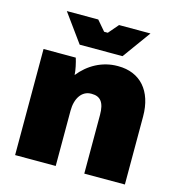

<svg xmlns="http://www.w3.org/2000/svg" viewBox="-107 -815 841 909"><g transform="rotate(15 313.5 -361.0)"><path d="M209 -584H419L519 -722H365L323 -673H305L263 -722H109ZM49 0H248V-271C248 -331 276 -374 322 -374H325C367 -374 388 -349 388 -288V0H587V-333C587 -459 520 -533 412 -533H409C334 -533 268 -496 223 -439C222 -462 214 -498 207 -520H49Z"/></g></svg>

Font: Fixel Text Black
Style: Regular
Weight: 900
Width: 4
Designer: AlfaBravo + MacPaw
Foundry: Kyrylo Tkachov, Marchela Mozhyna, Serhii Makarenko, Maria Weinstein, Zakhar Kryvoshyya
Version: Version 1.211